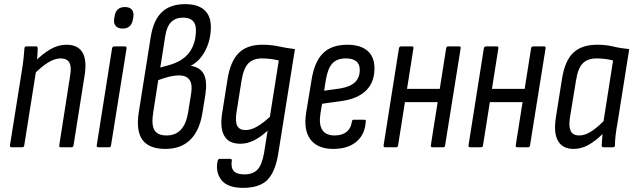

<svg xmlns="http://www.w3.org/2000/svg" viewBox="-20 -711 3069 927"><path d="M274 0Q265 0 266 -9L319 -348Q326 -390 314.5 -409.5Q303 -429 273 -429Q245 -429 213.5 -410Q182 -391 141 -350L147 -412Q185 -451 223 -473Q261 -495 301 -495Q355 -495 377.5 -459Q400 -423 389 -350L335 -9Q334 0 325 0ZM36 0Q27 0 28 -9L85 -366Q91 -402 94 -431.5Q97 -461 98 -477Q98 -487 108 -487H154Q162 -487 162 -478Q162 -459 159.5 -430.5Q157 -402 154 -385L155 -374L97 -9Q96 0 87 0Z M455 0Q446 0 447 -9L521 -477Q523 -487 531 -487H583Q592 -487 591 -477L516 -9Q515 0 507 0ZM572 -573Q550 -573 539 -585.5Q528 -598 531 -620L533 -630Q539 -677 583 -677Q606 -677 616.5 -664.5Q627 -652 624 -630L622 -620Q616 -573 572 -573Z M779 8Q700 8 668 -35.5Q636 -79 650 -169L708 -534Q721 -614 761.5 -652.5Q802 -691 874 -691Q935 -691 966.5 -663Q998 -635 998 -580Q998 -519 971.5 -467.5Q945 -416 902 -394V-393Q947 -386 964 -353Q981 -320 972 -257L957 -164Q943 -79 898 -35.5Q853 8 779 8ZM784 -57Q870 -57 888 -167L903 -260Q910 -304 895 -325.5Q880 -347 843 -347Q823 -347 798 -341Q773 -335 744 -324L720 -170Q710 -109 725.5 -83Q741 -57 784 -57ZM754 -385 790 -395Q860 -413 893 -456.5Q926 -500 926 -566Q926 -626 864 -626Q828 -626 806.5 -604.5Q785 -583 778 -538Z M1246 -495Q1290 -495 1325.5 -487Q1361 -479 1404 -474L1324 27Q1311 114 1273.5 155Q1236 196 1153 196Q1078 196 1048.5 157.5Q1019 119 1031 65Q1034 56 1041 56H1090Q1101 56 1099 65Q1094 98 1108.5 114.5Q1123 131 1160 131Q1201 131 1223 108Q1245 85 1255 27L1272 -80Q1238 -49 1206 -33Q1174 -17 1140 -17Q1085 -17 1063 -55Q1041 -93 1053 -167L1079 -331Q1093 -416 1133 -455.5Q1173 -495 1246 -495ZM1165 -83Q1191 -83 1219.5 -99Q1248 -115 1283 -147L1326 -419Q1307 -424 1285.5 -426.5Q1264 -429 1245 -429Q1203 -429 1179.5 -405.5Q1156 -382 1146 -321L1122 -170Q1115 -124 1125.5 -103.5Q1136 -83 1165 -83Z M1589 8Q1514 8 1479.5 -37Q1445 -82 1458 -166L1484 -324Q1498 -413 1539.5 -454Q1581 -495 1657 -495Q1720 -495 1754 -466Q1788 -437 1788 -381Q1788 -314 1748 -274.5Q1708 -235 1634 -224L1535 -210L1527 -162Q1519 -109 1536.5 -83Q1554 -57 1596 -57Q1632 -57 1653.5 -74.5Q1675 -92 1679 -124Q1680 -133 1688 -133H1738Q1748 -133 1746 -124Q1742 -61 1700.5 -26.5Q1659 8 1589 8ZM1545 -273 1623 -284Q1671 -292 1694 -314Q1717 -336 1717 -374Q1717 -402 1699.5 -415.5Q1682 -429 1650 -429Q1607 -429 1584.5 -404.5Q1562 -380 1553 -324Z M2067 0Q2059 0 2060 -9L2134 -477Q2136 -487 2143 -487H2197Q2206 -487 2204 -477L2129 -9Q2128 0 2120 0ZM1840 0Q1831 0 1832 -9L1906 -477Q1908 -487 1916 -487H1969Q1978 -487 1976 -477L1902 -9Q1901 0 1892 0ZM1925 -218 1935 -282H2117L2107 -218Z M2477 0Q2469 0 2470 -9L2544 -477Q2546 -487 2553 -487H2607Q2616 -487 2614 -477L2539 -9Q2538 0 2530 0ZM2250 0Q2241 0 2242 -9L2316 -477Q2318 -487 2326 -487H2379Q2388 -487 2386 -477L2312 -9Q2311 0 2302 0ZM2335 -218 2345 -282H2527L2517 -218Z M2749 8Q2696 8 2674 -31Q2652 -70 2664 -145L2693 -328Q2707 -418 2748 -456.5Q2789 -495 2863 -495Q2906 -495 2940.5 -486.5Q2975 -478 3018 -474L2962 -121Q2955 -83 2952 -56Q2949 -29 2949 -9Q2949 0 2939 0H2894Q2885 0 2885 -9Q2886 -22 2887 -36Q2888 -50 2889 -64Q2856 -31 2821.5 -11.5Q2787 8 2749 8ZM2777 -57Q2803 -57 2831.5 -74.5Q2860 -92 2894 -126L2940 -419Q2922 -424 2900.5 -426.5Q2879 -429 2861 -429Q2817 -429 2793.5 -405Q2770 -381 2761 -322L2732 -145Q2725 -102 2735 -79.5Q2745 -57 2777 -57Z"/></svg>

Font: Sofia Sans Condensed
Style: Italic
Weight: 400
Italic angle: -9°
Designer: Botio Nikoltchev, Ani Petrova
Foundry: lettersoup
Version: Version 4.101